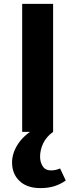

<svg xmlns="http://www.w3.org/2000/svg" viewBox="-20 -678 389 987"><path d="M94 0V-658H253V0ZM188 289Q119 289 80.5 252.5Q42 216 42 157Q42 106 76.5 56.5Q111 7 188 -33L253 0Q219 24 202.5 58Q186 92 186 128Q186 155 199.5 176.5Q213 198 242 198Q254 198 265.5 195.5Q277 193 289 188L318 250Q291 269 259.5 279Q228 289 188 289Z"/></svg>

Font: Ysabeau ExtraBold
Style: Regular
Weight: 800
Designer: Christian Thalmann (Catharsis Fonts)
Version: Version 2.002